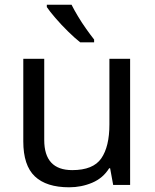

<svg xmlns="http://www.w3.org/2000/svg" viewBox="-20 -786 658 816"><path d="M533 -536V0H461L448 -71H444Q418 -29 372 -9.5Q326 10 274 10Q177 10 128 -36.5Q79 -83 79 -185V-536H168V-191Q168 -63 287 -63Q376 -63 410.5 -113Q445 -163 445 -257V-536ZM284 -766Q295 -744 311.5 -716.5Q328 -689 346.5 -663Q365 -637 380 -618V-606H321Q298 -624 269 -652.5Q240 -681 215.5 -709.5Q191 -738 179 -756V-766Z"/></svg>

Font: Noto Sans Chorasmian
Style: Regular
Weight: 400
Designer: Federico Parra Barrios
Foundry: Google LLC
Version: Version 1.004; ttfautohint (v1.8.4.7-5d5b)